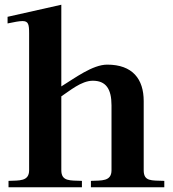

<svg xmlns="http://www.w3.org/2000/svg" viewBox="-20 -791 730 811"><path d="M451 -346V-72C451 -24 409 -29 364 -27V0H674V-27C619 -29 587 -24 587 -72V-364C587 -457 540 -518 433 -518C371 -518 296 -461 239 -426V-771L12 -720V-692C41 -698 61 -702 75 -702C100 -702 103 -688 103 -650V-72C103 -24 61 -29 16 -27V0H326V-27C276 -29 239 -24 239 -72V-384C273 -406 323 -450 372 -450C427 -450 451 -416 451 -346Z"/></svg>

Font: Ortica Linear
Style: Bold
Weight: 700
Designer: Benedetta Bovani
Foundry: Collletttivo
Version: Version 2.000;Glyphs 3.1.2 (3151)